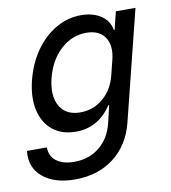

<svg xmlns="http://www.w3.org/2000/svg" viewBox="-107 -580 766 860"><g transform="rotate(-10 276.0 -150.0)"><path d="M165.8 210Q71.7 210 19.2 165.4Q-33.3 120.8 -25 46.7H65.8Q65 85.8 94.6 108.8Q124.2 131.7 175.8 131.7Q242.5 131.7 290 93.8Q337.5 55.8 354.2 -10.8L373.3 -91.7H370Q308.3 0 207.5 0Q142.5 0 101.2 -33.8Q60 -67.5 46.7 -126.7Q33.3 -185.8 52.5 -262.5Q71.7 -336.7 110.8 -392.1Q150 -447.5 203.8 -478.8Q257.5 -510 318.3 -510Q372.5 -510 408.8 -485.8Q445 -461.7 452.5 -419.2H455.8L475.8 -500H565L440 0.8Q415 99.2 342.9 154.6Q270.8 210 165.8 210ZM240.8 -81.7Q300 -81.7 345 -119.6Q390 -157.5 405.8 -221.7L422.5 -288.3Q438.3 -351.7 412.5 -390Q386.7 -428.3 327.5 -428.3Q262.5 -428.3 211.2 -381.2Q160 -334.2 140 -255Q120.8 -176.7 148.3 -129.2Q175.8 -81.7 240.8 -81.7Z"/></g></svg>

Font: Funnel Sans
Style: Italic
Weight: 400
Italic angle: -14.036°
Version: Version 1.000; Beta; Release 5; Build 24; ttfautohint (v1.8.